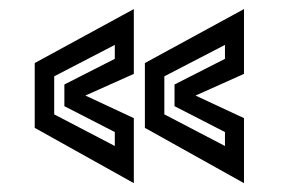

<svg xmlns="http://www.w3.org/2000/svg" viewBox="-20 -522 640 434"><path d="M531.5 -108 307.5 -233V-379.5L531.5 -501.5V-355L422 -306L531.5 -255ZM488.5 -192V-223.5L374.5 -282V-331L488.5 -389V-420.5L351.5 -349.5V-263.5ZM282.5 -108 58.5 -233V-379.5L282.5 -501.5V-355L173 -306L282.5 -255ZM239.5 -192V-223.5L125.5 -282V-331L239.5 -389V-420.5L102.5 -349.5V-263.5Z"/></svg>

Font: Tourney Condensed SemiBold
Style: Regular
Weight: 600
Width: 3
Designer: Tyler Finck
Foundry: Etcetera Type Co
Version: Version 1.010; ttfautohint (v1.8.3)